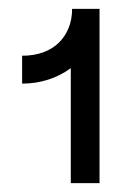

<svg xmlns="http://www.w3.org/2000/svg" viewBox="-20 -720 295 434"><path d="M30 -594V-531Q61 -531 89 -540Q117 -549 140 -566V-306H205V-700H143Q143 -676 135 -656.5Q127 -637 112.5 -623Q98 -609 77 -601.5Q56 -594 30 -594Z"/></svg>

Font: Fixel Variable
Style: Regular
Weight: 100
Width: 3
Designer: AlfaBravo + MacPaw
Foundry: Kyrylo Tkachov, Marchela Mozhyna, Serhii Makarenko, Maria Weinstein, Zakhar Kryvoshyya
Version: Version 1.211